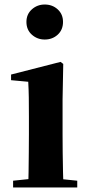

<svg xmlns="http://www.w3.org/2000/svg" viewBox="-20 -830 394 850"><path d="M38 0V-30L144 -41H214L322 -30V0ZM105 0Q106 -26 106.5 -68Q107 -110 107.5 -156Q108 -202 108 -236V-313Q108 -363 107.5 -398Q107 -433 105 -468L29 -475V-500L248 -556L260 -547L257 -390V-236Q257 -202 257.5 -156Q258 -110 259 -68Q260 -26 261 0ZM178 -655Q145 -655 121 -676.5Q97 -698 97 -733Q97 -767 121 -788.5Q145 -810 178 -810Q212 -810 235.5 -788.5Q259 -767 259 -733Q259 -698 235.5 -676.5Q212 -655 178 -655Z"/></svg>

Font: Noto Serif SC ExtraLight ExtraBold
Style: Regular
Weight: 800
Version: Version 2.002-H1;hotconv 1.1.0;makeotfexe 2.6.0